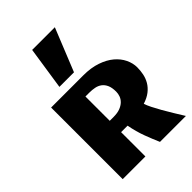

<svg xmlns="http://www.w3.org/2000/svg" viewBox="-299 -1184 1309 1309"><g transform="rotate(-45 355.5 -530.0)"><path d="M83 -690.4H393.6Q467.3 -690.4 523.4 -671.1Q579.6 -651.9 616.9 -620.4Q654.3 -588.9 673.3 -549.1Q692.4 -509.3 692.4 -468.8Q692.4 -437 686 -406Q679.7 -375 663.6 -347.4Q647.5 -319.8 619.4 -297.6Q591.3 -275.4 547.9 -261.7Q554.2 -241.2 569.3 -210.9Q584.5 -180.7 604.5 -145.5Q624.5 -110.4 647.5 -72.8Q670.4 -35.2 692.4 0H442.4Q421.4 -47.4 399.4 -106.2Q377.4 -165 364.3 -234.4H301.8V0H83ZM338.9 -343.8Q376 -343.8 401.6 -353.5Q427.2 -363.3 443.4 -378.9Q459.5 -394.5 466.6 -414.1Q473.6 -433.6 473.6 -453.1Q473.6 -491.7 462.9 -516.1Q452.1 -540.5 433.6 -554.4Q415 -568.4 390.6 -573.2Q366.2 -578.1 338.4 -578.1H301.8V-343.8ZM222.7 -750 269.5 -1059.6H488.3L363.3 -750Z"/></g></svg>

Font: Candal
Style: Regular
Weight: 400
Designer: vernon adams
Foundry: vernon adams
Version: Version 1.000